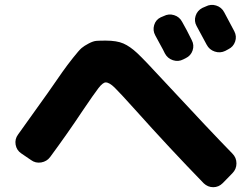

<svg xmlns="http://www.w3.org/2000/svg" viewBox="-20 -811 1040 799"><path d="M661 -744Q682 -755 704.5 -748Q727 -741 738 -720Q757 -687 778 -644Q789 -623 781.5 -601Q774 -579 753 -569L743 -564Q722 -553 699.5 -560.5Q677 -568 666 -589Q660 -602 646 -627Q632 -652 626 -664Q615 -684 621.5 -706.5Q628 -729 649 -739ZM913 -760Q941 -708 955 -681Q966 -660 958.5 -638Q951 -616 930 -606L917 -599Q896 -589 873.5 -596.5Q851 -604 840 -625L798 -703Q787 -723 794 -745Q801 -767 822 -778L836 -784Q857 -795 879.5 -788Q902 -781 913 -760ZM68 -173Q49 -186 45 -209Q41 -232 55 -251Q175 -419 178 -423Q221 -485 240 -512Q259 -539 284 -570.5Q309 -602 319.5 -611Q330 -620 349 -630Q368 -640 381.5 -641Q395 -642 420 -642Q466 -642 493.5 -630Q521 -618 551 -590Q581 -562 662 -474Q856 -265 947 -172Q964 -155 964 -131Q964 -107 947 -90L907 -49Q890 -32 867.5 -32Q845 -32 828 -48Q686 -194 541 -356Q479 -425 457 -446.5Q435 -468 420 -468Q408 -468 389.5 -444Q371 -420 323 -349Q262 -257 189 -158Q175 -139 151.5 -135Q128 -131 109 -145Z"/></svg>

Font: Rounded Mplus 1c ExtraBold
Style: Regular
Weight: 800
Version: Version 1.059.20150529